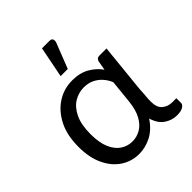

<svg xmlns="http://www.w3.org/2000/svg" viewBox="-208 -873 1008 1008"><g transform="rotate(-45 296.0 -369.0)"><path d="M242.5 7Q186 7 140.8 -22.8Q95.5 -52.5 68.8 -108.8Q42 -165 42 -244.5Q42 -331.5 72.5 -391Q103 -450.5 152.5 -482.5Q203 -515.5 266 -515.5Q322 -515.5 361.8 -492.5Q401.5 -469.5 425 -435L434.5 -488Q439.5 -506.5 458 -506.5H511.5L484 -236L481.5 -196Q478.5 -167.5 478.5 -144Q478.5 -100.5 501.5 -81.5Q524 -62.5 557 -62.5H586V-26.5Q586 -15.5 571 -5.8Q556 4 526 4Q488.5 4 456.5 -17.5Q424.5 -39 409.5 -88Q377 -38.5 332.5 -15.5Q288 7 242.5 7ZM263 -64.5Q295.5 -64.5 324.2 -81Q353 -97.5 372.8 -133.5Q392.5 -169.5 398.5 -227.5L411.5 -356Q401.5 -380.5 383.8 -401Q366 -421.5 340.8 -434Q315.5 -446.5 282 -446.5Q243.5 -446.5 209.8 -426Q176 -405.5 155 -361.5Q134 -317.5 134 -247Q134 -183.5 151.8 -143Q169.5 -102.5 199 -83.5Q228.5 -64.5 263 -64.5ZM291.5 -574H238.5L272.5 -746.5H328Q348.5 -746.5 349 -727.5Q349 -721.5 346.5 -714.5Z"/></g></svg>

Font: Verano Sans
Style: Regular
Weight: 400
Designer: Lukasz Dziedzic with Adam Twardoch and Botio Nikoltchev
Foundry: tyPoland Lukasz Dziedzic
Version: Version 3.001;December 28, 2019;FontCreator 12.0.0.2547 64-b